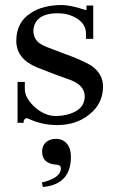

<svg xmlns="http://www.w3.org/2000/svg" viewBox="-20 -486 454 766"><path d="M391 -141Q391 -72 336 -29Q284 13 208 13Q147 13 92 -13Q76 -19 73 5Q56 2 50 5V-159H79V-130Q79 -98 114 -63Q156 -23 204 -23Q256 -25 287 -45Q318 -65 318 -102Q318 -143 266 -165Q195 -190 128 -217Q45 -251 45 -323Q45 -397 103 -434Q151 -466 228 -466Q260 -466 325 -445V-464H352V-331H323V-352Q323 -388 289.5 -410.5Q256 -433 210 -433Q153 -433 129 -406Q110 -382 114 -353Q119 -324 143 -310Q154 -302 220 -278Q307 -247 343 -225Q391 -192 391 -141ZM151 260 147 242Q223 224 223 185Q223 173 206 171Q148 168 148 118Q148 95 163.5 81.5Q179 68 203 68Q231 68 247 87.5Q263 107 263 139Q263 250 151 260Z"/></svg>

Font: GFS Didot
Style: Regular
Weight: 400
Designer: Takis Katsoulidis and George D. Matthiopoulos
Foundry: Takis Katsoulidis and George D. Matthiopoulos
Version: Version 1.0